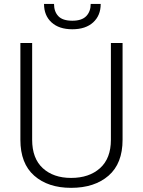

<svg xmlns="http://www.w3.org/2000/svg" viewBox="-20 -925 711 956"><path d="M590.3 -710.9V-229Q590.3 -110.8 520.5 -50.3Q450.7 10.3 334 10.3Q219.2 10.3 150.4 -50.3Q81.5 -110.8 81.5 -229V-710.9H140.1V-229Q140.1 -136.2 193.1 -87.6Q246.1 -39.1 334 -39.1Q423.8 -39.1 478 -87.6Q532.2 -136.2 532.2 -229V-710.9ZM481.4 -905.3Q481.4 -847.7 443.8 -813.5Q406.2 -779.3 340.3 -779.3Q273.9 -779.3 236.6 -813.5Q199.2 -847.7 199.2 -905.3H249Q249 -867.2 270.5 -844.5Q292 -821.8 340.3 -821.8Q387.2 -821.8 409.4 -844.7Q431.6 -867.7 431.6 -905.3Z"/></svg>

Font: Franko
Style: Light
Weight: 300
Designer: Google
Version: Version 1.200310; 2013